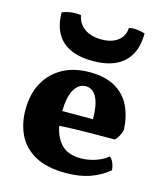

<svg xmlns="http://www.w3.org/2000/svg" viewBox="-109 -792 745 882"><g transform="rotate(15 263.5 -351.5)"><path d="M286 9Q196 9 140 -22Q84 -53 58.5 -106Q33 -159 33 -225Q33 -299 62.5 -353Q92 -407 146 -437Q200 -467 275 -467Q349 -467 396.5 -439.5Q444 -412 467.5 -363.5Q491 -315 494 -251Q486 -219 465 -198Q415 -198 343 -197.5Q271 -197 202 -193Q212 -139 243.5 -106.5Q275 -74 335 -74Q370 -74 405 -85.5Q440 -97 463 -117Q473 -111 480.5 -93.5Q488 -76 489 -58Q449 -25 400 -8Q351 9 286 9ZM274 -400Q240 -400 219.5 -365Q199 -330 198 -262H344Q344 -329 326 -364.5Q308 -400 274 -400ZM471 -704Q471 -614 420.5 -567Q370 -520 273 -520Q177 -520 127.5 -565.5Q78 -611 78 -699Q118 -716 167 -710Q174 -671 205 -648.5Q236 -626 286 -626Q335 -626 364 -648.5Q393 -671 395 -710Q416 -714 436 -711.5Q456 -709 471 -704Z"/></g></svg>

Font: Vollkorn ExtraBold
Style: Regular
Weight: 800
Designer: Friedrich Althausen
Foundry: Friedrich Althausen
Version: Version 5.000; ttfautohint (v1.8.3)